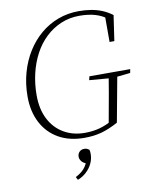

<svg xmlns="http://www.w3.org/2000/svg" viewBox="-99 -759 845 1070"><g transform="rotate(-10 324.0 -224.5)"><path d="M58 -267Q58 -339 76 -402.5Q94 -466 126.5 -518Q159 -570 204 -608Q249 -646 304 -666.5Q359 -687 421 -687Q459 -687 491.5 -681.5Q524 -676 553 -664Q582 -652 609 -632L588 -488H561V-638L582 -612Q549 -638 510 -649.5Q471 -661 420 -661Q364 -661 315.5 -640.5Q267 -620 228.5 -583.5Q190 -547 163.5 -497.5Q137 -448 123 -389Q109 -330 109 -266Q109 -187 138 -130.5Q167 -74 219 -43.5Q271 -13 338 -13Q384 -13 422 -23.5Q460 -34 501 -57L476 -34L487 -95Q498 -152 507.5 -208.5Q517 -265 526 -319H575L523 -38Q474 -11 430 1.5Q386 14 331 14Q247 14 186 -20.5Q125 -55 91.5 -118.5Q58 -182 58 -267ZM412 -298 417 -319H648L644 -298L551 -288H535ZM349 108Q349 136 337 161.5Q325 187 303.5 207Q282 227 254 238L245 221Q264 211 278.5 199.5Q293 188 302.5 173.5Q312 159 318 143L321 158Q300 151 290 138.5Q280 126 280 112Q280 96 290.5 85Q301 74 318 74Q328 74 334.5 77Q341 80 346 84Q348 90 348.5 95.5Q349 101 349 108Z"/></g></svg>

Font: Source Serif 4 36pt Light
Style: Italic
Weight: 300
Italic angle: -12°
Designer: Frank Grießhammer
Foundry: Adobe Systems Incorporated
Version: Version 4.004;hotconv 1.0.116;makeotfexe 2.5.65601